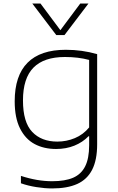

<svg xmlns="http://www.w3.org/2000/svg" viewBox="-20 -828 662 1078"><path d="M97.5 201V159.5Q189 189.5 272.5 189.5Q345.5 189.5 390.8 169.8Q436 150 458.2 105.8Q480.5 61.5 480.5 -12.5V-63H477Q444 -29 397.5 -10.2Q351 8.5 295 8.5Q226.5 8.5 174.5 -19.2Q122.5 -47 92.5 -106.8Q62.5 -166.5 62.5 -259Q62.5 -403.5 134.8 -476Q207 -548.5 349.5 -548.5Q441 -548.5 525.5 -524V-18Q525.5 70 497.5 124.8Q469.5 179.5 413.8 204.8Q358 230 272.5 230Q232 230 184.2 222.5Q136.5 215 97.5 201ZM480.5 -112.5V-491.5Q419.5 -508 344.5 -508Q226.5 -508 167.8 -448.2Q109 -388.5 109 -264Q109 -142 160.8 -87.5Q212.5 -33 302 -33Q353.5 -33 400.2 -52.5Q447 -72 480.5 -112.5ZM430.5 -808H476.5L342 -631H296L161.5 -808H207.5L319 -658.5Z"/></svg>

Font: Encode Sans Expanded ExtraLight
Style: Regular
Weight: 275
Width: 7
Designer: Multiple Designers
Foundry: Impallari Type
Version: Version 2.000